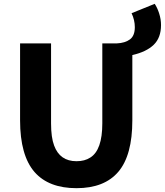

<svg xmlns="http://www.w3.org/2000/svg" viewBox="-20 -970 862 1004"><path d="M685 -828Q685 -865 668 -901L789 -950Q803 -929 812.5 -899Q822 -869 822 -839Q822 -773 784 -736Q746 -699 672 -682L590 -743Q634 -745 659.5 -764Q685 -783 685 -828ZM161 -70Q85 -157 85 -341V-743H247V-325Q247 -251 263 -209Q293 -127 380 -127Q423 -127 452 -146Q515 -185 515 -325V-743H672V-341Q672 -158 599 -72Q526 14 380 14Q235 14 161 -70Z"/></svg>

Font: Merged Yaku Han JP ExtraBold
Style: Regular
Weight: 800
Designer: Ryoko NISHIZUKA 西塚涼子 (kana, bopomofo & ideographs); Paul D. Hunt (Latin, Greek & Cyrillic); Sandoll Communications 산돌커뮤니
Foundry: Adobe
Version: Version 2.004